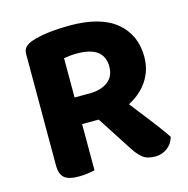

<svg xmlns="http://www.w3.org/2000/svg" viewBox="-96 -714 796 815"><g transform="rotate(-15 302.0 -306.5)"><path d="M221.7 -321.6H287.3Q337 -321.6 367.6 -344.1Q398.2 -366.6 398.2 -410.6Q398.2 -454.3 369 -476.8Q339.8 -499.3 279.8 -499.3Q263.5 -499.3 249.3 -498Q235.1 -496.6 221.7 -494.1ZM301 -204.2H70.8V-552.6Q70.8 -572.4 81.9 -583.2Q93.1 -594 111.4 -600.5Q144.2 -611.8 188.6 -616.9Q233 -622 281.3 -622Q416.2 -622 484.3 -565.3Q552.4 -508.6 552.4 -412.1Q552.4 -351.6 519.7 -304.5Q487 -257.5 430.5 -230.8Q374.1 -204.2 301 -204.2ZM273.3 -240 408.6 -271.6Q432 -240.4 456.7 -209.2Q481.4 -178 503.7 -148.9Q526 -119.7 544.2 -95.4Q562.4 -71.1 572.8 -54.3Q564.3 -24.4 540.9 -7.6Q517.5 9.3 489.1 9.3Q452.3 9.3 432.6 -7.2Q412.8 -23.7 395.5 -51.1ZM70.8 -261.1H223.4V-1.2Q213.6 1.5 193.8 4.4Q173.9 7.3 152.8 7.3Q108 7.3 89.4 -8.9Q70.8 -25.2 70.8 -64.7Z"/></g></svg>

Font: Baloo Paaji 2
Style: Regular
Weight: 400
Designer: Shuchita Grover, Noopur Datye and Ek Type
Foundry: Ek Type
Version: Version 1.700